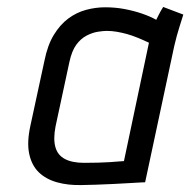

<svg xmlns="http://www.w3.org/2000/svg" viewBox="-20 -529 548 553"><path d="M508 -487 450 -509Q443 -498 436.5 -485Q430 -472 430 -472Q412 -482 388.5 -490Q365 -498 338.5 -503Q312 -508 283 -508Q255 -508 227.5 -500.5Q200 -493 176.5 -475.5Q153 -458 135 -428.5Q117 -399 108 -354L68 -169Q57 -120 64 -86.5Q71 -53 91.5 -33Q112 -13 144 -4Q176 5 215 4Q232 4 255.5 3Q279 2 304 1Q329 0 350.5 -1.5Q372 -3 385.5 -3.5Q399 -4 398 -4L482 -397Q489 -427 497 -452Q505 -477 508 -487ZM140 -165 180 -351Q187 -383 200 -400.5Q213 -418 229.5 -426.5Q246 -435 261.5 -437.5Q277 -440 288 -440Q302 -440 316.5 -437.5Q331 -435 345.5 -431Q360 -427 376 -420.5Q392 -414 409 -406L337 -65Q333 -65 322.5 -64Q312 -63 296.5 -62Q281 -61 262 -60.5Q243 -60 222 -60Q188 -60 167 -71Q146 -82 139.5 -105.5Q133 -129 140 -165Z"/></svg>

Font: Advent Pro Medium
Style: Italic
Weight: 500
Italic angle: -12°
Version: Version 3.000